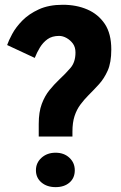

<svg xmlns="http://www.w3.org/2000/svg" viewBox="-20 -767 504 801"><path d="M141.6 -197.3V-250Q141.6 -299.8 154.3 -333.5Q167 -367.2 186.5 -391.1Q206.1 -415 225.6 -433.6Q252.9 -459 273.9 -483.4Q294.9 -507.8 294.9 -547.9Q294.9 -570.3 284.2 -585Q273.4 -599.6 257.8 -608.4Q242.2 -617.2 226.6 -617.2Q197.3 -617.2 178.2 -603.5Q159.2 -589.8 146.5 -568.8Q133.8 -547.9 125 -525.4L9.8 -579.1Q15.6 -596.7 30.8 -625Q45.9 -653.3 73.2 -681.2Q100.6 -709 142.1 -728Q183.6 -747.1 242.2 -747.1Q298.8 -747.1 344.2 -727.5Q389.6 -708 417 -667.5Q444.3 -627 444.3 -560.5Q444.3 -505.9 429.2 -472.2Q414.1 -438.5 392.1 -414.6Q370.1 -390.6 347.7 -368.2Q331.1 -351.6 315.4 -330.6Q299.8 -309.6 291 -282.7Q282.2 -255.9 282.2 -217.8V-197.3ZM211.9 13.7Q175.8 13.7 152.8 -5.9Q129.9 -25.4 129.9 -56.6Q129.9 -87.9 153.3 -108.9Q176.8 -129.9 211.9 -129.9Q247.1 -129.9 269.5 -108.9Q292 -87.9 292 -56.6Q292 -24.4 270 -5.4Q248 13.7 211.9 13.7Z"/></svg>

Font: Josefin Sans CFJ
Style: Bold
Weight: 700
Designer: Santiago Orozco
Foundry: Typemade
Version: Version 2.001